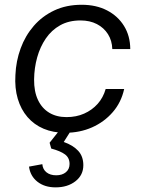

<svg xmlns="http://www.w3.org/2000/svg" viewBox="-20 -555 602 817"><path d="M257.6 10Q206.4 10 165.7 -7.2Q125 -24.4 97 -56.9Q69 -89.3 55.6 -134.6Q42.1 -180 45.6 -236.3Q48.1 -295.4 67.9 -349.3Q87.6 -403.1 123.8 -444.9Q160 -486.6 211.1 -510.6Q262.1 -534.7 327.7 -534.7Q389.3 -534.7 435.4 -510.8Q481.6 -486.9 507.8 -444.5Q534 -402.1 534.3 -346.1H457.9Q456.7 -382.4 439.4 -409.7Q422.1 -437 392.3 -452.5Q362.4 -468 322.4 -468Q272.7 -468 236 -447.4Q199.3 -426.9 175 -391.3Q150.7 -355.7 138.2 -310.9Q125.7 -266.1 125.1 -217Q124.6 -165.7 141.5 -129.9Q158.4 -94.1 189.4 -75.4Q220.4 -56.7 263.1 -56.7Q304.6 -56.7 338.1 -71.6Q371.6 -86.4 395.4 -112.9Q419.1 -139.4 429.7 -176.4H508.4Q495.9 -119.3 459.6 -77.6Q423.4 -35.9 371.4 -12.9Q319.4 10 257.6 10ZM216.6 242.3Q169.7 242.3 139.2 218.2Q108.7 194.1 103.4 154L160.1 143.6Q162 165.7 177.8 178.3Q193.6 190.9 219.3 190.9Q244.6 190.9 260.3 177.9Q276 164.9 276 142.7Q276 116.6 256.7 102.1Q237.4 87.7 198 77.1L191.1 52.4L244 -14.4L288.9 -10.3L251.3 49.1Q290.6 62.9 312.6 86.6Q334.6 110.4 334.6 147.9Q334.6 190.1 301.1 216.2Q267.6 242.3 216.6 242.3Z"/></svg>

Font: Mona Sans ExtraLight
Style: Italic
Weight: 200
Italic angle: -11.6951°
Designer: Deni Anggara
Foundry: GitHub
Version: Version 2.000